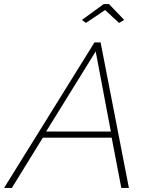

<svg xmlns="http://www.w3.org/2000/svg" viewBox="-61 -917 729 937"><path d="M400 -710H430L568 0H531L484 -245H148L-3 0H-41ZM480 -275 406 -666 164 -275ZM339 -820 445 -897H471L545 -820L520 -805L452 -868L358 -805Z"/></svg>

Font: Raleway Thin ExtraLight
Style: Italic
Weight: 250
Italic angle: -12°
Version: Version 4.026